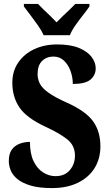

<svg xmlns="http://www.w3.org/2000/svg" viewBox="-20 -951 562 981"><path d="M246 10Q179 10 136 -3Q93 -16 68.5 -36.5Q44 -57 34.5 -81Q25 -105 25 -128Q25 -165 40 -186Q55 -207 80 -216.5Q105 -226 133 -226Q133 -165 152 -126.5Q171 -88 201 -69.5Q231 -51 263 -51Q311 -51 337 -82Q363 -113 363 -156Q363 -208 323 -239.5Q283 -271 211 -304Q115 -349 79 -402.5Q43 -456 43 -528Q43 -588 73.5 -632Q104 -676 155.5 -700Q207 -724 272 -724Q340 -724 383.5 -706Q427 -688 448 -660Q469 -632 469 -602Q469 -567 442.5 -544.5Q416 -522 352 -522Q352 -556 340.5 -588Q329 -620 307 -641Q285 -662 253 -662Q218 -662 195 -639.5Q172 -617 172 -572Q172 -547 183.5 -524Q195 -501 227.5 -477.5Q260 -454 323 -426Q420 -382 456.5 -330Q493 -278 493 -204Q493 -139 462.5 -91Q432 -43 376.5 -16.5Q321 10 246 10ZM203 -771Q193 -794 174.5 -820.5Q156 -847 136 -873Q116 -899 102 -918V-931H174Q185 -919 202.5 -902.5Q220 -886 238 -868.5Q256 -851 269 -837Q282 -851 300.5 -868.5Q319 -886 336.5 -902.5Q354 -919 365 -931H437V-918Q424 -899 403.5 -873Q383 -847 364.5 -820.5Q346 -794 337 -771Z"/></svg>

Font: Noto Serif Hebrew Condensed ExtraBold
Style: Regular
Weight: 800
Width: 3
Designer: Monotype Design Team
Foundry: Monotype Imaging Inc.
Version: Version 2.004; ttfautohint (v1.8.4.7-5d5b)